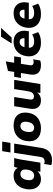

<svg xmlns="http://www.w3.org/2000/svg" viewBox="1326 -2128 1027 3720"><g transform="rotate(-90 1840.0 -268.5)"><path d="M230 11Q160 11 112 -25Q64 -61 43 -124.5Q22 -188 35 -272Q56 -396 127 -457.5Q198 -519 296 -519Q350 -519 391 -496.5Q432 -474 445 -437L466 -508H637Q628 -474 620.5 -439Q613 -404 607 -370L548 0H372L381 -56Q356 -25 317.5 -7Q279 11 230 11ZM295 -121Q339 -121 369.5 -151Q400 -181 411 -246Q423 -322 399 -354.5Q375 -387 329 -387Q285 -387 254.5 -357Q224 -327 213 -262Q201 -186 224.5 -153.5Q248 -121 295 -121Z M745 -580 771 -740H957L932 -580ZM591 225Q567 225 544 222Q521 219 500 210L522 73Q547 82 577 82Q605 82 628 65.5Q651 49 658 6L739 -508H917L835 12Q818 117 759.5 171Q701 225 591 225Z M1214 11Q1078 11 1012.5 -65Q947 -141 967 -272Q980 -354 1022 -409Q1064 -464 1127.5 -491.5Q1191 -519 1269 -519Q1405 -519 1469.5 -443Q1534 -367 1514 -236Q1501 -154 1459.5 -99Q1418 -44 1355 -16.5Q1292 11 1214 11ZM1224 -121Q1266 -121 1296 -151Q1326 -181 1337 -246Q1349 -322 1326 -354.5Q1303 -387 1258 -387Q1215 -387 1185.5 -357Q1156 -327 1145 -262Q1133 -186 1155.5 -153.5Q1178 -121 1224 -121Z M1758 11Q1662 11 1619.5 -45.5Q1577 -102 1594 -207L1642 -508H1820L1772 -206Q1759 -125 1831 -125Q1872 -125 1897 -152.5Q1922 -180 1929 -225L1974 -508H2152L2071 0H1898L1907 -62Q1879 -26 1842 -7.5Q1805 11 1758 11Z M2442 11Q2332 11 2286.5 -43.5Q2241 -98 2256 -197L2285 -377H2190L2211 -508H2306L2325 -628L2510 -670L2484 -508H2608L2587 -377H2463L2436 -204Q2429 -162 2447 -146.5Q2465 -131 2495 -131Q2511 -131 2522.5 -133Q2534 -135 2550 -141L2528 -4Q2505 5 2483 8Q2461 11 2442 11Z M2599 0ZM2875 11Q2778 11 2715 -25.5Q2652 -62 2625.5 -126.5Q2599 -191 2612 -275Q2630 -387 2704 -453Q2778 -519 2891 -519Q2968 -519 3019 -485.5Q3070 -452 3091 -393Q3112 -334 3099 -259L3094 -224H2774Q2773 -175 2803 -148Q2833 -121 2901 -121Q2934 -121 2966 -130Q2998 -139 3032 -159L3077 -43Q3034 -15 2983 -2Q2932 11 2875 11ZM2886 -402Q2845 -402 2820 -375.5Q2795 -349 2786 -308H2958Q2962 -356 2943 -379Q2924 -402 2886 -402ZM2858 -557 2988 -762H3159L2972 -557Z M3427 11Q3330 11 3267 -25.5Q3204 -62 3177.5 -126.5Q3151 -191 3164 -275Q3182 -387 3256 -453Q3330 -519 3443 -519Q3520 -519 3571 -485.5Q3622 -452 3643 -393Q3664 -334 3651 -259L3646 -224H3326Q3325 -175 3355 -148Q3385 -121 3453 -121Q3486 -121 3518 -130Q3550 -139 3584 -159L3629 -43Q3586 -15 3535 -2Q3484 11 3427 11ZM3438 -402Q3397 -402 3372 -375.5Q3347 -349 3338 -308H3510Q3514 -356 3495 -379Q3476 -402 3438 -402Z"/></g></svg>

Font: Winston ExtraBold
Style: Italic
Weight: 800
Italic angle: -9°
Designer: Original fonts by Vernon Adams / Changes by Cristiano Sobral
Foundry: Original fonts by Vernon Adams / Changes by Cristiano Sobral
Version: Version 2.503;July 17, 2020;FontCreator 13.0.0.2655 64-bit